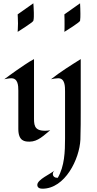

<svg xmlns="http://www.w3.org/2000/svg" viewBox="-20 -849 587 1163"><path d="M185 -773C185 -792 182 -829 182 -829L87 -762C87 -762 89 -725 89 -707C89 -690 87 -656 87 -656C87 -656 180 -714 182 -723C186 -737 185 -758 185 -773ZM284 -60C273 -58 263 -57 253 -57C183 -57 186 -96 186 -146V-491C148 -471 112 -444 76 -420C68 -415 6 -369 6 -369C6 -369 34 -375 48 -375C89 -375 91 -331 91 -300V-68C91 7 131 9 159 9C210 9 245 -29 284 -60ZM467 -766C467 -787 466 -808 465 -829L370 -762C371 -741 371 -720 371 -699C371 -685 371 -670 370 -656C382 -663 463 -714 465 -723C467 -736 467 -752 467 -766ZM469 -491C407 -452 346 -414 289 -369C303 -372 319 -375 333 -375C374 -375 374 -325 374 -295V-11C374 69 371 158 330 228H329C315 229 300 221 300 205C300 196 305 188 311 183C287 205 206 238 206 271C206 289 222 294 237 294C374 294 462 114 467 -4C469 -65 469 -126 469 -187Z"/></svg>

Font: Fondamento
Style: Regular
Weight: 400
Designer: Astigmatic (AOETI)
Foundry: Astigmatic (AOETI)
Version: Version 1.001